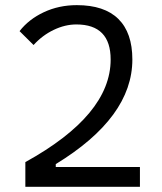

<svg xmlns="http://www.w3.org/2000/svg" viewBox="-20 -723 626 743"><path d="M78.1 0V-95.7Q408.2 -277.8 408.2 -492.7Q408.2 -628.4 275.4 -628.4Q231.9 -628.4 188 -607.4Q144 -586.4 109.9 -548.8L55.7 -602.5Q91.3 -648.4 149.7 -675.8Q208 -703.1 277.3 -703.1Q383.8 -703.1 438 -649.7Q492.2 -596.2 492.2 -492.7Q492.2 -269 195.8 -87.9V-76.7H521.5V0Z"/></svg>

Font: Cascadia Code PL SemiLight
Style: Regular
Weight: 350
Monospace: yes
Designer: Aaron Bell
Foundry: Saja Typeworks
Version: Version 2404.023; ttfautohint (v1.8.4)